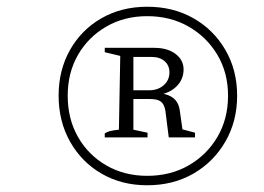

<svg xmlns="http://www.w3.org/2000/svg" viewBox="-20 -757 783 570"><path d="M417 -207Q341 -207 281.5 -241.5Q222 -276 188 -336.5Q154 -397 154 -473Q154 -549 188 -609Q222 -669 281.5 -703Q341 -737 417 -737Q494 -737 554 -703Q614 -669 649 -609Q684 -549 684 -473Q684 -397 649 -336.5Q614 -276 554 -241.5Q494 -207 417 -207ZM291 -349V-361Q297 -365 305.5 -367.5Q314 -370 333 -372L337 -591L291 -602V-615H376V-372L418 -363V-349ZM417 -235Q486 -235 540 -266Q594 -297 625.5 -350.5Q657 -404 657 -473Q657 -541 625.5 -594Q594 -647 540 -678Q486 -709 417 -709Q349 -709 295.5 -678Q242 -647 211.5 -594Q181 -541 181 -473Q181 -404 211.5 -350.5Q242 -297 295.5 -266Q349 -235 417 -235ZM481 -349 471 -428Q468 -447 458 -455Q448 -463 426 -463H357V-489H423Q449 -489 466 -504Q483 -519 483 -542Q483 -563 468.5 -575.5Q454 -588 430 -588H357V-615H438Q477 -615 501 -597Q525 -579 525 -551Q525 -522 505 -501.5Q485 -481 453 -476L447 -482Q480 -478 495.5 -465Q511 -452 514 -427L525 -349L503 -378L559 -363V-349Z"/></svg>

Font: Piazzolla Thin ExtraLight
Style: Italic
Weight: 250
Italic angle: -11.3°
Version: Version 2.005